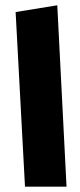

<svg xmlns="http://www.w3.org/2000/svg" viewBox="-20 -700 299 720"><path d="M229.5 0H73.7L38.6 -654.8L194.8 -680.2Z"/></svg>

Font: DimaExpo
Style: Bold
Weight: 700
Width: 6
Designer: R.Balvardi
Foundry: Dima Software Group
Version: Version 1.00;June 11, 2019;FontCreator 11.5.0.2427 64-bit